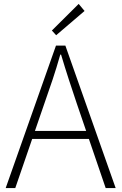

<svg xmlns="http://www.w3.org/2000/svg" viewBox="-20 -961 621 981"><path d="M9 0 266 -728H314L571 0H520L373 -430Q351 -495 331.5 -555Q312 -615 292 -682H288Q269 -615 249 -555Q229 -495 206 -430L58 0ZM125 -251V-292H452V-251ZM267 -781 245 -805 382 -941 412 -905Z"/></svg>

Font: Noto Sans JP ExtraLight
Style: Regular
Weight: 250
Designer: Ryoko NISHIZUKA  (kana, bopomofo & ideographs); Paul D. Hunt (Latin, Greek & Cyrillic); Sandoll Communications , Soo-you
Foundry: Adobe
Version: Version 2.004-H2;hotconv 1.0.118;makeotfexe 2.5.65603